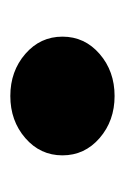

<svg xmlns="http://www.w3.org/2000/svg" viewBox="45 -271 242 372"><g transform="rotate(-90 166.0 -85.0)"><path d="M166 16Q118 16 84.5 -13Q51 -42 51 -85Q51 -128 84.5 -157Q118 -186 166 -186Q214 -186 247.5 -157Q281 -128 281 -85Q281 -42 247.5 -13Q214 16 166 16Z"/></g></svg>

Font: Platypi ExtraBold
Style: Regular
Weight: 800
Designer: David Sargent
Foundry: Bolt Cutter Type
Version: Version 1.200; ttfautohint (v1.8.4.7-5d5b)